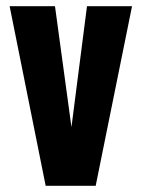

<svg xmlns="http://www.w3.org/2000/svg" viewBox="-20 -598 453 618"><path d="M127 0 11 -578H157L210 -189L260 -578H405L288 0Z"/></svg>

Font: Oswald SemiBold
Style: Regular
Weight: 600
Designer: Vernon Adams
Foundry: Vernon Adams
Version: Version 4.103;gftools[0.9.33.dev8+g029e19f]